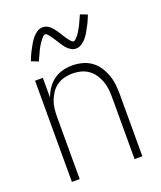

<svg xmlns="http://www.w3.org/2000/svg" viewBox="-139 -839 778 927"><g transform="rotate(-20 250.0 -375.0)"><path d="M69 0V-520H109V-418Q117 -442 131.5 -463.5Q146 -485 166.5 -500Q187 -515 212 -521.5Q237 -528 263 -528Q288 -528 313 -521.5Q338 -515 358.5 -500.5Q379 -486 393.5 -464.5Q408 -443 416.5 -419.5Q425 -396 428 -370.5Q431 -345 431 -320V0H391V-320Q391 -341 388.5 -362Q386 -383 378.5 -402.5Q371 -422 359 -439.5Q347 -457 329.5 -469Q312 -481 291.5 -486Q271 -491 250 -491Q229 -491 208.5 -486Q188 -481 170.5 -469Q153 -457 141 -439.5Q129 -422 121.5 -402.5Q114 -383 111.5 -362Q109 -341 109 -320V0ZM309 -598Q302 -598 295 -600Q288 -602 282 -606Q276 -610 270.5 -614.5Q265 -619 260.5 -624.5Q256 -630 252 -636Q248 -642 244 -648Q240 -654 236 -660Q232 -666 228 -672.5Q224 -679 219.5 -685.5Q215 -692 211.5 -697Q208 -702 202 -708Q196 -714 191 -714Q187 -714 184 -711.5Q181 -709 178 -706.5Q175 -704 171.5 -699Q168 -694 166 -692Q164 -690 162.5 -687.5Q161 -685 159 -682.5Q157 -680 155.5 -677Q154 -674 152 -671Q150 -668 148 -664.5Q146 -661 144 -657Q142 -653 140 -649Q138 -645 136 -640.5Q134 -636 132 -631.5Q130 -627 127.5 -622Q125 -617 123 -612Q121 -607 118 -601L82 -615Q86 -625 89.5 -633.5Q93 -642 96.5 -649.5Q100 -657 104 -664.5Q108 -672 111.5 -678Q115 -684 118 -690Q121 -696 124.5 -701Q128 -706 131.5 -711Q135 -716 140 -722Q145 -728 150.5 -732.5Q156 -737 162.5 -741.5Q169 -746 176 -748Q183 -750 191 -750Q198 -750 205 -748Q212 -746 218 -742.5Q224 -739 229.5 -734Q235 -729 239.5 -723.5Q244 -718 248 -712.5Q252 -707 256 -701Q260 -695 264 -688.5Q268 -682 272 -675.5Q276 -669 280.5 -663Q285 -657 288.5 -652Q292 -647 298 -641Q304 -635 309 -635Q313 -635 316 -637.5Q319 -640 322 -642.5Q325 -645 328.5 -649.5Q332 -654 334 -656Q336 -658 337.5 -660.5Q339 -663 341 -665.5Q343 -668 344.5 -671Q346 -674 348 -677.5Q350 -681 352 -684.5Q354 -688 356 -691.5Q358 -695 360 -699Q362 -703 364 -707.5Q366 -712 368 -716.5Q370 -721 372.5 -726Q375 -731 377 -736.5Q379 -742 382 -747L418 -733Q414 -724 410.5 -715Q407 -706 403.5 -698.5Q400 -691 396 -684Q392 -677 388.5 -670.5Q385 -664 382 -658Q379 -652 375.5 -647Q372 -642 368.5 -637Q365 -632 360 -626Q355 -620 349.5 -615.5Q344 -611 337.5 -607Q331 -603 324 -600.5Q317 -598 309 -598Z"/></g></svg>

Font: Iosevka Extralight
Style: Regular
Weight: 200
Monospace: yes
Designer: Belleve Invis
Foundry: Belleve Invis
Version: Version 32.0.1; ttfautohint (v1.8.4)